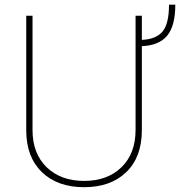

<svg xmlns="http://www.w3.org/2000/svg" viewBox="-20 -777 757 807"><path d="M576.2 -710.9V-609.4Q635.7 -611.8 663.1 -644.5Q690.4 -677.2 690.4 -757.3H716.8Q716.8 -668 682.6 -627Q648.4 -585.9 576.2 -583V-229.5Q576.2 -116.7 510.7 -53.5Q445.3 9.8 333.5 9.8Q221.7 9.8 156.2 -53.5Q90.8 -116.7 90.3 -227.5V-710.9H116.7V-230.5Q116.7 -131.8 176 -74.2Q235.4 -16.6 333.5 -16.6Q431.6 -16.6 490.7 -74.2Q549.8 -131.8 549.8 -231V-710.9Z"/></svg>

Font: Roboto Thin
Style: Regular
Weight: 250
Designer: Google
Version: Version 2.134; 2016